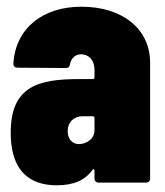

<svg xmlns="http://www.w3.org/2000/svg" viewBox="-20 -545 492 573"><path d="M223 -525C108 -525 26 -461 20 -355C20 -347 25 -343 32 -343L177 -342C184 -342 188 -346 189 -354C193 -372 205 -383 222 -383C245 -383 262 -365 262 -338V-314C262 -311 260 -309 257 -309H217C96 -309 12 -289 12 -149C12 -12 93 8 150 8C199 8 234 -7 256 -38C259 -42 262 -40 262 -36V-12C262 -5 267 0 274 0H416C423 0 428 -5 428 -12V-358C428 -459 345 -525 223 -525ZM216 -115C198 -115 182 -127 182 -154C182 -180 200 -198 226 -198H257C260 -198 262 -196 262 -193V-156C262 -130 237 -115 216 -115Z"/></svg>

Font: Barlow Condensed ExtraBold
Style: Regular
Weight: 800
Width: 3
Designer: Jeremy Tribby
Foundry: Tribby Type
Version: Version 1.422;hotconv 1.0.109;makeotfexe 2.5.65596